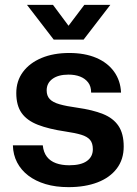

<svg xmlns="http://www.w3.org/2000/svg" viewBox="-20 -760 565 790"><path d="M262 10Q209 10 167.5 -2.5Q126 -15 96.5 -37.5Q67 -60 50.5 -91.5Q34 -123 33 -162H156Q159 -133 173 -115Q187 -97 210.5 -88.5Q234 -80 265 -80Q313 -80 337.5 -97.5Q362 -115 362 -146Q362 -171 350.5 -184.5Q339 -198 314.5 -205.5Q290 -213 249 -219Q181 -229 136 -246.5Q91 -264 69 -295Q47 -326 47 -377Q47 -427 74.5 -464Q102 -501 151 -521.5Q200 -542 265 -542Q329 -542 376 -522Q423 -502 449.5 -465Q476 -428 478 -379H355Q355 -405 342.5 -421Q330 -437 309.5 -445Q289 -453 262 -453Q220 -453 196 -435.5Q172 -418 172 -388Q172 -366 184.5 -352.5Q197 -339 225 -331Q253 -323 297 -317Q361 -308 403.5 -291Q446 -274 467.5 -242Q489 -210 489 -157Q489 -104 460.5 -66.5Q432 -29 381 -9.5Q330 10 262 10ZM201 -597 91 -740H198L262 -654L327 -740H434L324 -597Z"/></svg>

Font: Mona Sans ExtraLight SemiBold
Style: Regular
Weight: 600
Version: Version 2.000